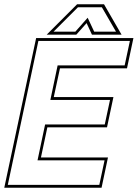

<svg xmlns="http://www.w3.org/2000/svg" viewBox="-37 -878 644 898"><path d="M-17 0 132 -700H587L557 -558.5H243.5L214.5 -424H493.5L463.5 -282.5H184.5L154.5 -141.5H468L438 0ZM-0.5 -13.5H427.5L452 -128H138.5L174 -296H453L477.5 -410.5H198.5L232.5 -572H546L570.5 -686.5H142.5ZM323.5 -858H449.5L531.5 -716H393L368 -770L320 -716H181.5ZM327.5 -844 213.5 -730H315.5L373 -795L403.5 -730H505.5L439.5 -844Z"/></svg>

Font: Tourney Thin
Style: Italic
Weight: 100
Italic angle: -12°
Designer: Tyler Finck
Foundry: Etcetera Type Co
Version: Version 1.015